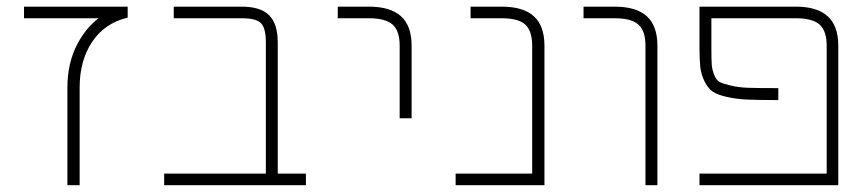

<svg xmlns="http://www.w3.org/2000/svg" viewBox="-20 -544 2559 566"><path d="M270.5 -490.2H50.8V-524.4H356.4V-492.2Q288.1 -475.6 251.5 -420.4Q214.8 -365.2 214.8 -286.1V2H178.7V-286.1Q178.7 -359.4 209 -416Q234.4 -462.9 270.5 -490.2Z M763.7 -418.9Q763.7 -460.9 749.5 -475.6Q735.4 -490.2 692.4 -490.2H492.2V-524.4H692.4Q748 -524.4 773.4 -499Q798.8 -473.6 798.8 -418.9V-32.2H881.8V2H463.9V-32.2H763.7Z M1067.4 -490.2H975.6V-524.4H1067.4Q1130.9 -524.4 1162.1 -496.1Q1193.4 -467.8 1193.4 -409.2V-195.3H1158.2V-409.2Q1158.2 -453.1 1137.2 -471.7Q1116.2 -490.2 1067.4 -490.2Z M1548.8 -409.2Q1548.8 -453.1 1528.3 -471.7Q1507.8 -490.2 1459 -490.2H1367.2V-524.4H1459Q1522.5 -524.4 1553.7 -496.1Q1585 -467.8 1585 -409.2V2H1323.2V-32.2H1548.8Z M1792 -490.2H1700.2V-524.4H1792Q1855.5 -524.4 1886.7 -496.1Q1918 -467.8 1918 -409.2V2H1882.8V-409.2Q1882.8 -453.1 1861.8 -471.7Q1840.8 -490.2 1792 -490.2Z M2077.1 -404.3Q2077.1 -370.1 2078.1 -354.5Q2079.1 -338.9 2085.4 -323.2Q2091.8 -307.6 2100.6 -302.7Q2109.4 -297.9 2133.3 -292Q2157.2 -286.1 2185.5 -285.2Q2213.9 -284.2 2274.4 -284.2V-249Q2213.9 -249 2182.1 -250.5Q2150.4 -252 2122.6 -258.3Q2094.7 -264.6 2081.1 -273.9Q2067.4 -283.2 2057.1 -303.7Q2046.9 -324.2 2044.4 -346.2Q2042 -368.2 2042 -404.3V-524.4H2326.2Q2388.7 -524.4 2419.9 -496.1Q2451.2 -467.8 2451.2 -409.2V2H2042V-32.2H2417V-409.2Q2417 -453.1 2396 -471.7Q2375 -490.2 2326.2 -490.2H2077.1Z"/></svg>

Font: Gen Shin Gothic ExtraLight
Style: Regular
Weight: 100
Designer: [Source Han Sans]
Ryoko NISHIZUKA  (kana & ideographs); Paul D. Hunt (Latin, Greek & Cyrillic); Wenlong ZHANG  (bopomofo
Version: Version 1.002.20150607